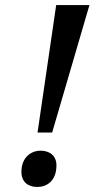

<svg xmlns="http://www.w3.org/2000/svg" viewBox="-20 -734 390 762"><path d="M129 -208H187L335 -714H203ZM128 8C166 8 204 -16 204 -78C204 -116 177 -136 141 -136C102 -136 65 -108 65 -52C65 -13 90 8 128 8Z"/></svg>

Font: Noto Serif Tamil Medium
Style: Italic
Weight: 500
Italic angle: -12°
Designer: Indian Type Foundry, Tom Grace, and the Monotype Design Team
Foundry: Monotype Imaging Inc.
Version: Version 2.003